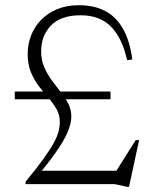

<svg xmlns="http://www.w3.org/2000/svg" viewBox="-20 -705 596 735"><path d="M466.5 -474.5Q448.5 -558 405.8 -602.2Q363 -646.5 288.5 -646.5Q213 -646.5 175.2 -607.5Q137.5 -568.5 137.5 -508.5Q137.5 -475 149.2 -448Q161 -421 178.2 -397.5Q195.5 -374 212.8 -352.2Q230 -330.5 241.5 -308Q253 -285.5 253 -259Q253 -231.5 238 -197.2Q223 -163 193.8 -121.8Q164.5 -80.5 122.5 -30L122 -51.5H440L416.5 -37L499.5 -168.5H512.5L474 10H466L420 0H78V-9.5Q120.5 -61 146.5 -97Q172.5 -133 186 -158.2Q199.5 -183.5 204.2 -202.2Q209 -221 209 -238.5Q209 -265 196.5 -287Q184 -309 165.8 -330Q147.5 -351 129.2 -374.5Q111 -398 98.5 -428Q86 -458 86 -498Q86 -535 98.8 -568.5Q111.5 -602 136.8 -628.2Q162 -654.5 198.5 -669.8Q235 -685 282 -685Q341.5 -685 383.5 -662.5Q425.5 -640 451.2 -594.2Q477 -548.5 486.5 -477.5ZM403 -354.5V-325H36.5V-354.5Z"/></svg>

Font: Newsreader 24pt Light
Style: Regular
Weight: 300
Designer: Hugues Gentile
Foundry: Production Type
Version: Version 1.003